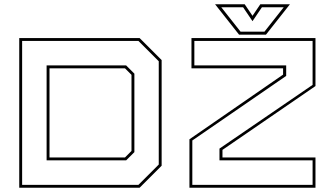

<svg xmlns="http://www.w3.org/2000/svg" viewBox="-20 -878 1556 898"><path d="M70 0V-700H633L736 -597V-103L633 0ZM83.5 -13.5H627.5L722.5 -108.5V-591.5L627.5 -686.5H83.5ZM198 -128V-572H570L608.5 -533.5V-166.5L570 -128ZM211.5 -141.5H564.5L595 -172V-528L564.5 -558.5H211.5ZM866 0V-226.5L1304 -529V-558.5H875.5V-700H1455.5V-475.5L1020.5 -177V-141.5H1455.5V0ZM879.5 -13.5H1442V-128H1006.5V-183L1442 -481V-686.5H889V-572H1318.5V-523L879.5 -221ZM1098 -716 986 -858H1124.5L1161 -804L1197.5 -858H1336L1224 -716ZM1105 -730H1217L1307 -844H1205L1161 -779L1117 -844H1015Z"/></svg>

Font: Tourney Expanded Thin
Style: Regular
Weight: 100
Width: 7
Designer: Tyler Finck
Foundry: Etcetera Type Co
Version: Version 1.010; ttfautohint (v1.8.3)